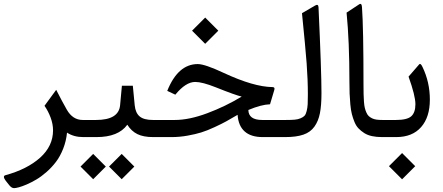

<svg xmlns="http://www.w3.org/2000/svg" viewBox="-20 -704 2277 986"><path d="M324.2 -22.9Q319.8 21 304.2 60.3Q288.6 99.6 267.1 127.7Q245.6 155.8 219 179.2Q192.4 202.6 166.7 217.8Q141.1 232.9 117.2 243.2Q93.3 253.4 76.9 257.8Q60.5 262.2 52.2 262.2Q40 262.2 28.3 248L9.3 224.1Q-8.3 200.2 7.8 195.8Q120.1 165 186.3 105.5Q252.4 45.9 252.4 -34.7Q252.4 -66.4 240 -100.1Q227.5 -133.8 208.5 -160.6L268.6 -242.7Q301.3 -178.7 323.2 -140.6Q353.5 -87.9 404.8 -87.9H419.9Q431.6 -87.9 431.6 -49.8V-37.6Q431.6 0 419.9 0H407.2Q358.9 0 324.2 -22.9Z M605 86.4 669.9 151.4 605 216.3 540 151.4ZM458.5 86.4 523.4 151.4 458.5 216.3 393.6 151.4ZM414.6 -87.9H473.1Q589.4 -87.9 596.7 -163.1L606 -263.7H662.1L671.9 -162.6Q675.8 -124 697.3 -106Q718.8 -87.9 765.6 -87.9H775.4Q787.1 -87.9 787.1 -49.8V-37.6Q787.1 0 775.4 0H766.6Q716.3 0 685.3 -15.4Q654.3 -30.8 633.8 -63.5Q587.9 0 475.6 0H414.6Q387.7 0 387.7 -37.6V-49.8Q387.7 -87.9 414.6 -87.9Z M1033.7 -613.8 1101.1 -546.4 1033.7 -479 966.3 -546.4ZM880.4 -217.8 838.9 -237.3Q894 -375 995.6 -375Q1032.2 -375 1128.9 -329.6Q1283.2 -257.8 1379.4 -256.8Q1393.1 -256.8 1388.7 -242.2L1366.7 -168.5Q1321.8 -167 1255.4 -139.2Q1256.3 -87.9 1326.7 -87.9H1432.6Q1444.3 -87.9 1444.3 -49.8V-37.6Q1444.3 0 1432.6 0H1329.1Q1269 0 1236.6 -28.8Q1204.1 -57.6 1200.2 -114.3Q1162.6 -92.3 1141.4 -80.6Q1120.1 -68.8 1081.8 -51Q1043.5 -33.2 1013.4 -23.9Q983.4 -14.6 942.6 -7.3Q901.9 0 861.3 0H770Q743.2 0 743.2 -37.6V-49.8Q743.2 -87.9 770 -87.9H877.9Q951.7 -87.9 1044.4 -122.6Q1137.2 -157.2 1221.2 -208Q1191.4 -214.4 1087.4 -255.9Q1018.6 -283.2 982.4 -283.2Q934.1 -283.2 880.4 -217.8Z M1427.2 -87.9H1447.8Q1476.1 -87.9 1493.2 -89.4Q1510.3 -90.8 1523.9 -96.7Q1537.6 -102.5 1544.2 -109.9Q1550.8 -117.2 1554.9 -134Q1559.1 -150.9 1560.1 -168.9Q1561 -187 1561 -219.2Q1561 -294.9 1554.7 -379.2Q1548.3 -463.4 1530.8 -636.2L1597.7 -675.3Q1614.7 -685.5 1615.7 -667Q1630.9 -338.4 1630.9 -225.6Q1630.9 -163.1 1623 -122.8Q1615.2 -82.5 1594.7 -53.7Q1574.2 -24.9 1537.8 -12.5Q1501.5 0 1444.8 0H1427.2Q1400.4 0 1400.4 -37.6V-49.8Q1400.4 -87.9 1427.2 -87.9Z M1846.7 -269.5Q1846.7 -240.2 1847.2 -220.9Q1847.7 -201.7 1849.1 -181.6Q1850.6 -161.6 1853.5 -149.7Q1856.4 -137.7 1861.6 -126Q1866.7 -114.3 1873.5 -107.9Q1880.4 -101.6 1890.6 -96.4Q1900.9 -91.3 1914.1 -89.6Q1927.2 -87.9 1944.3 -87.9H1958.5Q1970.2 -87.9 1970.2 -49.8V-37.6Q1970.2 0 1958.5 0H1941.9Q1913.6 0 1890.6 -4.9Q1867.7 -9.8 1850.8 -20.5Q1834 -31.2 1821.3 -44.4Q1808.6 -57.6 1800.3 -77.9Q1792 -98.1 1786.9 -118.4Q1781.7 -138.7 1779.1 -167.7Q1776.4 -196.8 1775.4 -222.7Q1774.4 -248.5 1774.4 -284.7Q1774.4 -491.7 1759.8 -639.2L1824.2 -681.6Q1837.4 -690.4 1838.9 -667.5Q1846.7 -563 1846.7 -269.5Z M1953.1 0Q1926.3 0 1926.3 -37.6V-49.8Q1926.3 -87.9 1953.1 -87.9H2013.2Q2070.8 -87.9 2092 -106.9Q2113.3 -126 2113.3 -168.9Q2113.3 -212.4 2078.1 -310.5L2132.3 -373Q2139.6 -381.8 2149.4 -360.8Q2187.5 -282.2 2187.5 -192.4Q2187.5 -102.5 2142.6 -51.3Q2097.7 0 2014.6 0ZM2044.9 82 2112.3 149.4 2044.9 216.8 1977.5 149.4Z"/></svg>

Font: Sahel FD
Style: FD
Weight: 400
Foundry: Saber Rastikerdar (saber.rastikerdar@gmail.com)
Version: Version 3.3.1